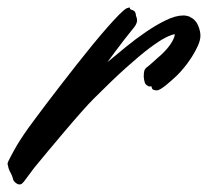

<svg xmlns="http://www.w3.org/2000/svg" viewBox="-121 -470 548 506"><path d="M236.8 -433.1Q236.8 -429.2 238.5 -425.3Q240.2 -421.4 240.2 -416Q240.2 -409.2 233.9 -399.9Q231 -396 223.6 -387Q216.3 -377.9 206.5 -365.5Q196.8 -353 185.3 -337.6Q173.8 -322.3 162.1 -306.2Q183.6 -324.2 210 -345.7Q236.3 -367.2 263.4 -385.7Q290.5 -404.3 316.2 -416.7Q341.8 -429.2 361.8 -429.2Q366.7 -429.2 369.9 -428.5Q373 -427.7 377 -426.8L387.2 -420.9Q397 -413.6 402.1 -400.4Q407.2 -387.2 407.2 -376Q407.2 -364.3 400.4 -349.1Q393.6 -334 383.8 -318.8Q374 -303.7 363.3 -290.8Q352.5 -277.8 345.2 -271Q337.9 -264.2 330.3 -257.3Q322.8 -250.5 315.7 -244.9Q308.6 -239.3 302.5 -235.6Q296.4 -231.9 292 -231.9Q286.6 -231.9 283.9 -233.2Q281.2 -234.4 280.3 -235.8Q278.8 -237.8 278.8 -240.2Q278.8 -242.7 277.1 -242.4Q275.4 -242.2 273.9 -242.2Q272.5 -242.2 271 -242.4Q269.5 -242.7 268.1 -244.1Q262.7 -246.6 260.7 -252Q258.8 -257.3 257.8 -267.1Q257.8 -279.3 259.5 -284.2Q261.2 -289.1 265.1 -292Q269.5 -295.4 272.2 -297.6Q274.9 -299.8 277.8 -302.5Q280.8 -305.2 284.4 -308.3Q288.1 -311.5 293.9 -316.9Q315.9 -335.4 327.4 -352.1Q338.9 -368.7 339.8 -379.9Q331.1 -378.9 314.7 -370.6Q298.3 -362.3 272.7 -343Q247.1 -323.7 211.2 -291.5Q175.3 -259.3 127 -210.9Q113.8 -197.8 92.8 -174.1Q71.8 -150.4 49.1 -123.5Q26.4 -96.7 4.9 -71Q-16.6 -45.4 -30.8 -27.8L-58.1 8.8Q-61 12.2 -63.5 14.2Q-65.9 16.1 -69.8 16.1Q-75.2 16.1 -82 9.8Q-85.9 6.3 -86.7 1.7Q-87.4 -2.9 -91.8 -12.2Q-96.7 -20.5 -98.4 -26.6Q-100.1 -32.7 -101.1 -38.1Q-101.1 -39.6 -100.6 -41Q-100.1 -42.5 -99.1 -44.9Q-96.2 -51.3 -83.3 -75Q-70.3 -98.6 -46.9 -131.8Q-41 -139.6 -28.3 -157Q-15.6 -174.3 1.5 -196.8Q18.6 -219.2 39.1 -245.8Q59.6 -272.5 80.6 -299.1Q101.6 -325.7 122.3 -351.1Q143.1 -376.5 160.9 -396.7Q178.7 -417 192.4 -430.9Q206.1 -444.8 212.9 -448.2L219.2 -450.2Q221.7 -450.2 221.4 -448.2Q221.2 -446.3 224.1 -444.8Q229.5 -443.4 232.7 -440.9Q235.8 -438.5 236.8 -433.1Z"/></svg>

Font: Oregano
Style: Italic
Weight: 400
Italic angle: -12°
Designer: Astigmatic (AOETI)
Foundry: Astigmatic (AOETI)
Version: Version 1.000